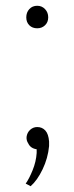

<svg xmlns="http://www.w3.org/2000/svg" viewBox="-20 -504 257 665"><path d="M109 -406Q92 -406 81.5 -416.5Q71 -427 71 -444Q71 -461 81.5 -472.5Q92 -484 109 -484Q125 -484 136 -472.5Q147 -461 147 -444Q147 -427 136 -416.5Q125 -406 109 -406ZM69 132Q81 115 93 85.5Q105 56 107 26V13Q86 10 78 -7Q71 -17 72 -30Q74 -45 84.5 -54.5Q95 -64 109 -64Q126 -64 137 -52Q148 -40 150 -14V2Q146 44 127.5 82.5Q109 121 86 141Q82 139 78 136.5Q74 134 69 132Z"/></svg>

Font: Transpass ExtraLight
Style: Regular
Weight: 200
Designer: Delve Withrington
Foundry: Delve Fonts
Version: Version 1.001;December 18, 2019;FontCreator 12.0.0.2547 64-b